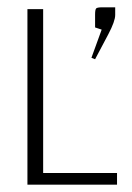

<svg xmlns="http://www.w3.org/2000/svg" viewBox="-20 -505 360 525"><path d="M240 -343 230 -347 258 -424 240 -430V-465Q240 -479 243 -482Q246 -485 260 -485H295V-464Q295 -447 276 -411ZM55 0V-480H98V-32H300V0Z"/></svg>

Font: Glametrix
Style: Light
Weight: 300
Designer: gluk
Foundry: gluk
Version: Version 0.40